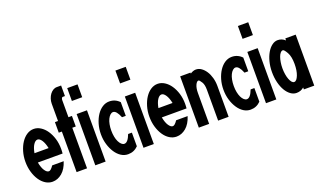

<svg xmlns="http://www.w3.org/2000/svg" viewBox="-74 -1138 2620 1570"><g transform="rotate(-20 1236.5 -353.0)"><path d="M16.1 -224.1Q16.1 -271 28.6 -313Q41 -355 62 -386.5Q83 -418 110.8 -436Q138.7 -454.1 170.9 -454.1Q201.7 -454.1 230.2 -436Q258.8 -418 280.3 -386.5Q301.8 -355 314.5 -313.5Q327.1 -272 327.1 -224.1Q327.1 -215.3 326.7 -205.6Q326.2 -195.8 325.2 -184.1H109.9Q118.7 -137.2 135.7 -111.6Q152.8 -85.9 170.9 -85.9Q188 -85.9 211.9 -122.1H312Q292 -59.1 253.9 -27.1Q215.8 4.9 170.9 4.9Q138.7 4.9 110.4 -12.9Q82 -30.8 61 -62.5Q40 -94.2 28.1 -135.5Q16.1 -176.8 16.1 -224.1ZM109.9 -265.1H232.9Q223.1 -311 206.1 -336.4Q189 -361.8 170.9 -361.8Q151.9 -361.8 135 -336.4Q118.2 -311 109.9 -265.1Z M354 -355V-446.8H380.9V-597.2Q380.9 -619.1 387.9 -640.1Q395 -661.1 406.5 -676.5Q418 -691.9 433.3 -701.4Q448.7 -710.9 466.8 -710.9H503.9V-619.1H483.9Q479 -619.1 475.3 -611.6Q471.7 -604 471.7 -597.2V-446.8H502V-355H471.7V-2H380.9V-355Z M543.5 -2V-448.2H633.3V-2ZM543.5 -562V-673.8H633.3V-562Z M673.3 -224.1Q673.3 -271 685.8 -313Q698.2 -355 719.2 -386.5Q740.2 -418 768.1 -436Q795.9 -454.1 828.1 -454.1Q879.9 -454.1 916 -416V-296.9H883.3Q857.4 -361.8 828.1 -361.8Q814.9 -361.8 803 -350.8Q791 -339.8 782 -321.5Q772.9 -303.2 768.1 -277.6Q763.2 -252 763.2 -224.1Q763.2 -195.3 768.1 -170.2Q772.9 -145 782 -126.5Q791 -107.9 803 -96.9Q814.9 -85.9 828.1 -85.9Q858.9 -85.9 883.3 -150.9H916V-32.2Q879.9 4.9 828.1 4.9Q795.9 4.9 768.1 -12.9Q740.2 -30.8 719.2 -62.5Q698.2 -94.2 685.8 -135.5Q673.3 -176.8 673.3 -224.1Z M962.9 -2V-448.2H1052.7V-2ZM962.9 -562V-673.8H1052.7V-562Z M1094.7 -224.1Q1094.7 -271 1107.2 -313Q1119.6 -355 1140.6 -386.5Q1161.6 -418 1189.5 -436Q1217.3 -454.1 1249.5 -454.1Q1280.3 -454.1 1308.8 -436Q1337.4 -418 1358.9 -386.5Q1380.4 -355 1393.1 -313.5Q1405.8 -272 1405.8 -224.1Q1405.8 -215.3 1405.3 -205.6Q1404.8 -195.8 1403.8 -184.1H1188.5Q1197.3 -137.2 1214.4 -111.6Q1231.4 -85.9 1249.5 -85.9Q1266.6 -85.9 1290.5 -122.1H1390.6Q1370.6 -59.1 1332.5 -27.1Q1294.4 4.9 1249.5 4.9Q1217.3 4.9 1189 -12.9Q1160.6 -30.8 1139.6 -62.5Q1118.7 -94.2 1106.7 -135.5Q1094.7 -176.8 1094.7 -224.1ZM1188.5 -265.1H1311.5Q1301.8 -311 1284.7 -336.4Q1267.6 -361.8 1249.5 -361.8Q1230.5 -361.8 1213.6 -336.4Q1196.8 -311 1188.5 -265.1Z M1444.3 -2V-448.2H1534.2V-439.9Q1545.4 -447.8 1558.3 -452.4Q1571.3 -457 1583.5 -457Q1608.4 -457 1629.9 -441.9Q1651.4 -426.8 1668 -401.4Q1684.6 -376 1694.1 -342Q1703.6 -308.1 1703.6 -271V-2H1612.3V-271Q1612.3 -314 1598.6 -336.9Q1581.5 -364.7 1573.2 -365.2Q1558.1 -365.2 1546.1 -338.6Q1534.2 -312 1534.2 -271V-2Z M1739.3 -224.1Q1739.3 -271 1751.7 -313Q1764.2 -355 1785.2 -386.5Q1806.2 -418 1834 -436Q1861.8 -454.1 1894 -454.1Q1945.8 -454.1 1981.9 -416V-296.9H1949.2Q1923.3 -361.8 1894 -361.8Q1880.9 -361.8 1868.9 -350.8Q1856.9 -339.8 1847.9 -321.5Q1838.9 -303.2 1834 -277.6Q1829.1 -252 1829.1 -224.1Q1829.1 -195.3 1834 -170.2Q1838.9 -145 1847.9 -126.5Q1856.9 -107.9 1868.9 -96.9Q1880.9 -85.9 1894 -85.9Q1924.8 -85.9 1949.2 -150.9H1981.9V-32.2Q1945.8 4.9 1894 4.9Q1861.8 4.9 1834 -12.9Q1806.2 -30.8 1785.2 -62.5Q1764.2 -94.2 1751.7 -135.5Q1739.3 -176.8 1739.3 -224.1Z M2028.8 -2V-448.2H2118.7V-2ZM2028.8 -562V-673.8H2118.7V-562Z M2161.6 -224.1Q2161.6 -272 2172.6 -314Q2183.6 -356 2201.7 -387Q2219.7 -418 2243.7 -436Q2267.6 -454.1 2293.5 -454.1Q2330.6 -454.1 2358.4 -428.2V-445.8H2448.7V-2H2358.4V-19Q2331.5 4.9 2293.5 4.9Q2266.6 4.9 2242.7 -12.5Q2218.8 -29.8 2200.7 -60.3Q2182.6 -90.8 2172.1 -132.8Q2161.6 -174.8 2161.6 -224.1ZM2252.4 -224.1Q2252.4 -196.3 2256.6 -171.1Q2260.7 -146 2268.1 -127Q2275.4 -107.9 2284.9 -96.9Q2294.4 -85.9 2305.7 -85.9Q2316.9 -85.9 2326.2 -96.9Q2335.4 -107.9 2343 -127Q2350.6 -146 2354.5 -170.9Q2358.4 -195.8 2358.4 -224.1Q2358.4 -288.1 2338.4 -324.2Q2316.9 -361.8 2306.2 -361.8Q2306.2 -361.8 2305.7 -361.8Q2294.4 -361.8 2284.4 -350.3Q2274.4 -338.9 2267.6 -319.8Q2260.7 -300.8 2256.6 -275.9Q2252.4 -251 2252.4 -224.1ZM2391.6 -66.9H2394.5L2392.6 -67.9Q2392.6 -66.9 2391.6 -66.9Z"/></g></svg>

Font: Fundamental  Brigade Condensed
Style: Regular
Weight: 400
Width: 3
Designer: Peter Wiegel, original typeface by Carl Albert Fahrenwaldt 1901
Foundry: Peter Wiegel
Version: Version 0.000 2012 initial release